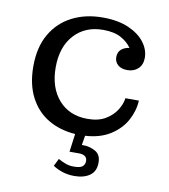

<svg xmlns="http://www.w3.org/2000/svg" viewBox="-81 -593 752 856"><g transform="rotate(10 295.0 -165.0)"><path d="M312 194Q284 194 259 186Q234 178 215 165L232 131Q249 141 267.5 147.5Q286 154 306 153Q332 153 342.5 144Q353 135 353 119Q353 105 343 98Q333 91 317 91H273L284 9Q214 4 161 -27.5Q108 -59 78 -117Q48 -175 48 -256Q48 -343 82.5 -402.5Q117 -462 177.5 -493Q238 -524 316 -524Q385 -524 433 -503Q481 -482 506 -449Q531 -416 531 -379Q531 -348 512 -330Q493 -312 463 -312Q436 -312 420.5 -325.5Q405 -339 405 -361Q405 -383 419 -395.5Q433 -408 456 -411Q439 -436 408 -453Q377 -470 327 -470Q246 -470 196.5 -416Q147 -362 147 -269Q147 -177 195.5 -122Q244 -67 326 -67Q375 -67 407 -86Q439 -105 456.5 -133Q474 -161 477 -187H538Q536 -141 512.5 -97.5Q489 -54 443 -24.5Q397 5 329 9L322 52H331Q357 52 383 66Q409 80 409 117Q409 156 382.5 175Q356 194 312 194Z"/></g></svg>

Font: Montagu Slab 16pt
Style: Regular
Weight: 400
Designer: Florian Karsten
Foundry: Florian Karsten
Version: Version 1.000; ttfautohint (v1.8.3)